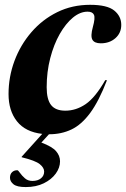

<svg xmlns="http://www.w3.org/2000/svg" viewBox="-20 -545 524 798"><path d="M87 232.5Q50.5 232.5 36 220.8Q21.5 209 21.5 194Q21.5 179 30 170.8Q38.5 162.5 52 162.5Q55.5 162.5 63.2 173.8Q71 185 83.5 196Q96 207 114.5 207Q137 207 150.2 196.2Q163.5 185.5 163.5 168Q163.5 152 145.2 137.2Q127 122.5 70 108.5V106.5L155.5 11.5Q85.5 3.5 50.5 -40.8Q15.5 -85 15.5 -154Q15.5 -225.5 40.2 -292Q65 -358.5 110.5 -411.2Q156 -464 218 -494.5Q280 -525 354.5 -525Q425.5 -525 454.8 -501.2Q484 -477.5 484 -441.5Q484 -408 459.8 -386.5Q435.5 -365 399 -365Q372.5 -365 364 -380Q355.5 -395 366 -433Q376.5 -470.5 370.5 -483.5Q364.5 -496.5 344 -496.5Q313 -496.5 283 -471.8Q253 -447 228.2 -403.5Q203.5 -360 188.8 -303.2Q174 -246.5 174 -182.5Q174 -131.5 192.5 -108.2Q211 -85 251.5 -85Q296 -85 336 -112.2Q376 -139.5 417.5 -212L424.5 -211.5Q391 -124.5 354.8 -75.5Q318.5 -26.5 276.8 -6.8Q235 13 185 13Q184 13 183.5 13L152 47.5Q197 64.5 213.2 83.5Q229.5 102.5 229.5 125.5Q229.5 152 211.8 176.5Q194 201 162 216.8Q130 232.5 87 232.5Z"/></svg>

Font: Newsreader 72pt
Style: Bold Italic
Weight: 700
Italic angle: -17°
Designer: Hugues Gentile
Foundry: Production Type
Version: Version 1.003; ttfautohint (v1.8.3)